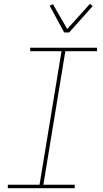

<svg xmlns="http://www.w3.org/2000/svg" viewBox="-20 -985 540 1005"><path d="M371 0H21V-18H187L302 -717H138V-735H488V-717H322L207 -18H371ZM316 -815 240 -955 257 -963 332 -833 451 -965 465 -953 342 -815Z"/></svg>

Font: Iosevka Term Curly Th Obl
Style: Regular
Weight: 100
Italic angle: -9°
Designer: Belleve Invis
Foundry: Belleve Invis
Version: Version 32.3.0